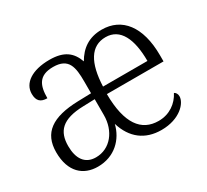

<svg xmlns="http://www.w3.org/2000/svg" viewBox="-115 -722 983 910"><g transform="rotate(-30 376.0 -267.0)"><path d="M186 10C278 10 338 -51 356 -126C383 -37 445 10 534 10C635 10 687 -49 687 -86C687 -100 680 -109 672 -113C649 -68 604 -34 544 -34C449 -34 395 -106 394 -267H704V-300C704 -458 635 -544 525 -544C454 -544 408 -510 377 -456C357 -512 320 -544 239 -544C143 -544 86 -504 86 -446C86 -407 104 -391 140 -391C140 -460 158 -506 237 -506C322 -506 331 -451 331 -372V-308L259 -306C116 -302 48 -254 48 -148C48 -40 107 10 186 10ZM639 -307H396C401 -434 442 -504 523 -504C603 -504 639 -427 639 -307ZM200 -33C140 -33 112 -77 112 -145C112 -225 151 -270 269 -273L332 -275V-188C332 -102 279 -33 200 -33Z"/></g></svg>

Font: Noto Serif Sinhala SemiCondensed Light
Style: Regular
Weight: 300
Width: 4
Designer: Jelle Bosma - Monotype Design Team
Foundry: Monotype Imaging Inc.
Version: Version 2.007